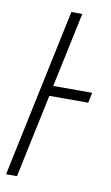

<svg xmlns="http://www.w3.org/2000/svg" viewBox="-83 -758 465 801"><g transform="rotate(10 149.5 -357.0)"><path d="M2 0 152.8 -713.9H199.2L131.8 -397H296.9L287.6 -353.5H123L48.3 0Z"/></g></svg>

Font: Open Sans Condensed Light
Style: Italic
Weight: 300
Width: 3
Italic angle: -12°
Designer: Monotype Design Team
Foundry: Monotype Imaging Inc.
Version: Version 3.000; ttfautohint (v1.8.4)